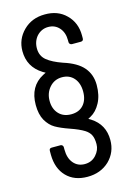

<svg xmlns="http://www.w3.org/2000/svg" viewBox="-138 -782 721 1065"><g transform="rotate(-15 223.0 -250.0)"><path d="M232.4 -354.5Q189.5 -354.5 161.1 -322.8Q132.8 -291 132.8 -245.1Q132.8 -199.2 159.2 -170.9Q185.5 -142.6 230.5 -142.6Q275.4 -142.6 300.8 -170.9Q326.2 -199.2 326.2 -247.6Q326.2 -295.9 300.8 -325.2Q275.4 -354.5 232.4 -354.5ZM400.4 -533.2Q400.4 -517.6 384.8 -517.6H334Q328.1 -517.6 323.2 -522Q318.4 -526.4 318.4 -533.2V-543.9Q318.4 -588.9 293.9 -616.2Q269.5 -643.6 231 -643.6Q192.4 -643.6 165 -614.3Q139.6 -585 140.1 -543Q140.6 -501 170.9 -476.1Q201.2 -451.2 259.8 -430.7Q337.9 -406.2 373 -364.7Q408.2 -323.2 408.2 -263.7Q408.2 -204.1 385.7 -162.1Q363.3 -120.1 329.1 -101.6L314.5 -93.8L329.1 -85Q402.3 -38.1 402.3 50.8Q402.3 121.1 353.5 168.9Q303.7 215.8 228 215.8Q152.3 215.8 107.9 169.9Q63.5 124 62.5 45.9V22.5Q62.5 7.8 77.1 7.8H127.9Q133.8 7.8 138.2 12.2Q142.6 16.6 142.6 23.4V36.1Q142.6 85.9 167 114.7Q191.4 143.6 231.4 143.6Q271.5 143.6 296.9 115.2Q322.3 86.9 322.3 53.2Q322.3 19.5 312.5 0.5Q302.7 -18.6 281.2 -32.2Q252.9 -49.8 202.1 -67.4Q151.4 -85 122.1 -102.1Q92.8 -119.1 72.3 -154.3Q52.7 -189.5 52.7 -243.2Q52.7 -350.6 136.7 -394.5L152.3 -402.3L136.7 -411.1Q58.6 -460 58.6 -550.8Q58.6 -619.1 107.4 -667.5Q156.2 -715.8 230.5 -715.8Q305.7 -716.8 352.5 -669.9Q400.4 -623 400.4 -549.8Z"/></g></svg>

Font: BF_TEXT
Style: Regular
Weight: 400
Foundry: EA DICE
Version: Version 1.404